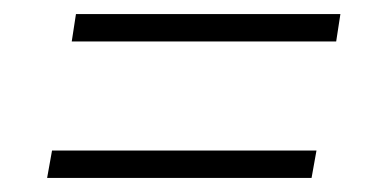

<svg xmlns="http://www.w3.org/2000/svg" viewBox="-20 -430 540 273"><path d="M82 -371 88 -410H464L458 -371ZM47 -177 54 -216H430L423 -177Z"/></svg>

Font: DM Sans 9pt ExtraLight
Style: Italic
Weight: 250
Italic angle: -10°
Version: Version 4.004;gftools[0.9.30]